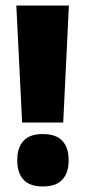

<svg xmlns="http://www.w3.org/2000/svg" viewBox="-20 -659 308 694"><path d="M208.5 -216H60L39 -639H229ZM135 15Q87.5 15 65 -9.5Q42.5 -34 42.5 -77V-82.5Q42.5 -125.5 65 -150Q87.5 -174.5 135 -174.5Q182.5 -174.5 205.2 -150Q228 -125.5 228 -82.5V-77Q228 -34 205.2 -9.5Q182.5 15 135 15Z"/></svg>

Font: Anek Latin Medium ExtraBold
Style: Regular
Weight: 800
Version: Version 1.003